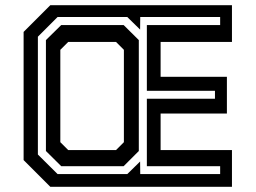

<svg xmlns="http://www.w3.org/2000/svg" viewBox="-20 -720 986 740"><path d="M174 0 71 -103V-597L174 -700H874V-558.5H599V-424H854.5V-282.5H599V-141.5H874V0ZM202 -49H470.5L520 -97.5L520.5 -49H828.5V-79.5H546V-339.5H808.5V-370H546V-623.5H828.5V-654.5H520.5L520 -606L470.5 -654.5H202L126 -578.5V-124.5ZM216 -79.5 157 -138V-565.5L216 -623.5H456.5L515 -565.5V-138L456.5 -79.5ZM243 -141.5H427L457.5 -172V-528L427 -558.5H243L212.5 -528V-172Z"/></svg>

Font: Tourney Condensed SemiBold
Style: Regular
Weight: 600
Width: 3
Designer: Tyler Finck
Foundry: Etcetera Type Co
Version: Version 1.010; ttfautohint (v1.8.3)